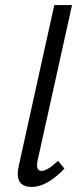

<svg xmlns="http://www.w3.org/2000/svg" viewBox="-20 -731 304 757"><path d="M106 6Q35 6 54 -77L194 -711H264L128 -97Q120 -57 144 -57Q166 -57 209 -97L234 -66Q164 6 106 6Z"/></svg>

Font: EauTest Medium
Style: Italic
Weight: 500
Italic angle: -12°
Designer: Christian Thalmann (Catharsis Fonts)
Version: Version 0.001;PS 000.001;hotconv 1.0.88;makeotf.lib2.5.64775